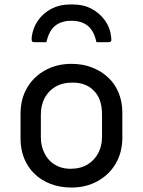

<svg xmlns="http://www.w3.org/2000/svg" viewBox="-20 -829 640 860"><path d="M300 -736Q255 -736 227 -713.5Q199 -691 188 -640Q175 -640 162 -640Q149 -640 136 -640Q126 -640 123.5 -644Q121 -648 122 -662Q127 -704 150 -737Q173 -770 210 -789.5Q247 -809 293 -809H307Q354 -809 390.5 -789.5Q427 -770 450.5 -737Q474 -704 478 -662Q480 -648 477 -644Q474 -640 464 -640Q451 -640 438 -640Q425 -640 412 -640Q401 -691 373 -713.5Q345 -736 300 -736ZM300 -543Q351 -543 393 -526.5Q435 -510 465.5 -481Q496 -452 512 -412Q528 -372 528 -324V-213Q528 -147 498.5 -96.5Q469 -46 417 -17.5Q365 11 300 11Q249 11 207 -5Q165 -21 134.5 -50.5Q104 -80 88 -120Q72 -160 72 -208V-319Q72 -386 101.5 -436Q131 -486 183 -514.5Q235 -543 300 -543ZM305 -459Q259 -459 227.5 -440Q196 -421 179.5 -389Q163 -357 163 -316V-215Q163 -182 173.5 -155.5Q184 -129 202 -110Q219 -93 242.5 -83Q266 -73 295 -73Q341 -73 372.5 -92.5Q404 -112 420.5 -144Q437 -176 437 -216V-317Q437 -352 427.5 -379Q418 -406 399 -424Q383 -441 359 -450Q335 -459 305 -459Z"/></svg>

Font: RecMonoLinear Nerd Font Mono
Style: Regular
Weight: 400
Monospace: yes
Version: Version 1.085; ttfautohint (v1.8.4.7-5d5b);Nerd Fonts 3.2.1